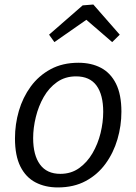

<svg xmlns="http://www.w3.org/2000/svg" viewBox="-20 -812 596 841"><path d="M323.7 -537.1Q380.1 -537.1 422.2 -514.9Q464.4 -492.7 488.1 -445.4Q511.8 -398 511.8 -322.4Q511.8 -261 494.4 -201.8Q477.1 -142.7 442.4 -95Q407.8 -47.3 355.6 -19.2Q303.4 9 233.3 9Q178.3 9 135.8 -13Q93.3 -35 69.4 -82.5Q45.6 -130 45.6 -205.7Q45.6 -267.7 62.7 -326.5Q79.9 -385.4 114.6 -432.9Q149.3 -480.4 201.5 -508.7Q253.7 -537.1 323.7 -537.1ZM313 -477.5Q265.4 -477.5 229.9 -452.5Q194.5 -427.5 171.5 -387.2Q148.5 -346.9 136.9 -299.2Q125.2 -251.6 125.2 -207Q125.2 -132.4 155.2 -91.5Q185.1 -50.5 244.4 -50.5Q291.3 -50.5 326.4 -75.5Q361.6 -100.5 385.2 -141Q408.8 -181.5 420.5 -229.1Q432.1 -276.8 432.1 -322Q432.1 -396.9 402.7 -437.2Q373.2 -477.5 313 -477.5ZM218.3 -627.6 194.9 -660.1 342.2 -788.5 388.8 -792.2 504.5 -660.1 471.4 -627.6 334.9 -745.4 386.1 -744.7Z"/></svg>

Font: Bitter Thin
Style: Italic
Weight: 100
Italic angle: -9°
Designer: Sol Matas, and Bitter project Authors
Foundry: Sol Matas
Version: Version 2.002